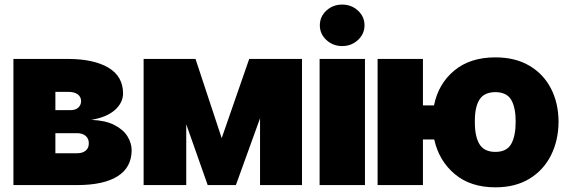

<svg xmlns="http://www.w3.org/2000/svg" viewBox="-20 -801 2457 831"><path d="M38.1 0V-545.9H276.4Q386.2 -545.4 449.2 -508.1Q512.2 -470.7 512.7 -396.5Q512.2 -356 477.1 -324.7Q441.9 -293.5 375 -282.2Q436.5 -279.8 475.1 -260Q513.7 -240.2 531.7 -210.9Q549.8 -181.6 549.8 -150.4Q549.3 -76.2 489 -38.1Q428.7 0 313.5 0ZM219.7 -324.2H282.2Q305.2 -323.7 317.9 -334.5Q330.6 -345.2 331.1 -363.3Q330.6 -382.3 316.2 -392.8Q301.8 -403.3 276.4 -403.3H219.7ZM219.7 -137.7H313.5Q337.4 -137.7 351.1 -149.2Q364.7 -160.6 364.3 -180.7Q364.7 -200.7 351.1 -212.6Q337.4 -224.6 313.5 -224.6H219.7Z M939.5 -203.1 1058.6 -545.9H1287.1V0H1105.5V-289.1L1001 0H878.9L786.1 -263.2V0H601.6V-545.9H826.2Z M1363.3 0V-545.9H1559.6V0ZM1460.9 -601.6Q1420.9 -601.6 1392.6 -627.9Q1364.3 -654.3 1364.3 -691.4Q1364.3 -729 1392.6 -755.1Q1420.9 -781.2 1460.9 -781.2Q1501 -781.2 1529.3 -755.1Q1557.6 -729 1557.6 -691.4Q1557.6 -654.3 1529.3 -627.9Q1501 -601.6 1460.9 -601.6Z M2124 9.8Q2016.6 9.8 1948.2 -47.6Q1879.9 -105 1859.4 -197.3H1810.5V0H1614.3V-545.9H1810.5V-344.7H1858.4Q1877 -438 1945.8 -495.4Q2014.6 -552.7 2124 -552.7Q2210 -552.7 2271 -516.8Q2332 -481 2364.5 -418.2Q2397 -355.5 2397.5 -274.4Q2397 -192.9 2364.5 -128.4Q2332 -64 2271 -27.1Q2210 9.8 2124 9.8ZM2124 -143.6Q2173.3 -143.6 2192.6 -178Q2211.9 -212.4 2211.9 -274.4Q2211.9 -335.9 2192.6 -368.9Q2173.3 -401.9 2124 -402.3Q2075.2 -401.9 2054.9 -369.4Q2034.7 -336.9 2035.2 -274.4Q2034.7 -211.4 2054.9 -177.5Q2075.2 -143.6 2124 -143.6Z"/></svg>

Font: Inter Tight Black
Style: Regular
Weight: 900
Designer: Rasmus Andersson
Foundry: rsms
Version: Version 3.004; ttfautohint (v1.8.4.7-5d5b)